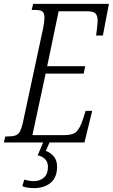

<svg xmlns="http://www.w3.org/2000/svg" viewBox="-39 -734 581 989"><path d="M-19 0 -12 -31H-2Q24 -31 39.5 -36Q55 -41 63.5 -56.5Q72 -72 79 -103L183 -588Q190 -623 190 -640Q190 -669 178 -676Q166 -683 136 -683H124L132 -714H522L491 -551H456Q457 -558 459 -574Q461 -590 462.5 -605Q464 -620 464 -627Q464 -652 453.5 -664Q443 -676 409 -676H263L204 -393H400L392 -355H196L128 -38H293Q337 -38 355.5 -56.5Q374 -75 388 -119L402 -163H436L396 0ZM135 235Q122 235 106 233Q90 231 76 225L86 191Q111 199 135 199Q167 199 187.5 180.5Q208 162 208 126Q208 101 193.5 86Q179 71 155 66L187 -9H220L197 43Q223 53 239 73Q255 93 255 125Q255 180 222 207.5Q189 235 135 235Z"/></svg>

Font: Noto Serif ExtraCondensed Light
Style: Italic
Weight: 300
Width: 2
Italic angle: -12°
Designer: Monotype Design Team
Foundry: Monotype Imaging Inc.
Version: Version 2.014; ttfautohint (v1.8.4.7-5d5b)